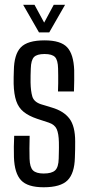

<svg xmlns="http://www.w3.org/2000/svg" viewBox="-20 -776 370 803"><path d="M162.5 7.2Q95.4 7.2 68 -22.2Q40.5 -51.5 38.3 -118.7Q37.8 -138.4 37.9 -162.5Q38.1 -186.7 39.3 -208H104Q103.1 -178.8 103.1 -154.9Q103.1 -131 103.6 -112.3Q104.7 -76.5 118 -63.4Q131.4 -50.3 162.5 -50.3Q196.3 -50.3 210.5 -63.4Q224.7 -76.5 225.5 -112.3Q225.9 -126.7 226.1 -137.3Q226.3 -147.8 226.5 -158.1Q226.7 -168.4 226.3 -181.2Q225.5 -216.9 217.3 -235.8Q209 -254.7 184 -263.2L135.2 -279.2Q100.2 -291 78.8 -308.3Q57.4 -325.6 47.9 -353.6Q38.3 -381.6 37.1 -425.6Q36.7 -440.3 37.1 -452.9Q37.5 -465.4 37.9 -479.9Q38.7 -548.3 66.8 -577.7Q94.9 -607.2 166.4 -607.2Q234 -607.2 260.9 -578.2Q287.8 -549.3 290.3 -482.5Q290.5 -463.2 290.4 -439.1Q290.3 -415 289.3 -393.6H222.5Q223.4 -409.8 223.4 -427.4Q223.5 -445.1 223.4 -461.4Q223.4 -477.8 222.9 -489.6Q222.2 -524.3 210.2 -537.2Q198.1 -550.1 166.4 -550.1Q134.2 -550.1 122 -537.2Q109.8 -524.3 108.8 -489.6Q108.3 -472.6 107.9 -460.6Q107.4 -448.7 107.8 -430.7Q108.6 -394.7 115.2 -372.4Q121.8 -350 150.8 -340.2L196.5 -326.3Q246.2 -311.8 270.3 -280.1Q294.4 -248.3 294.4 -184.4Q294.4 -168.8 294.2 -150.8Q294 -132.8 293.2 -117.1Q291.6 -51.1 262.6 -22Q233.6 7.2 162.5 7.2ZM143 -640.6 76.9 -755.8H124.4L164.7 -681.4L204.7 -755.8H252.1L186 -640.6Z"/></svg>

Font: Big Shoulders Thin
Style: Regular
Weight: 100
Designer: Patric King
Foundry: XO Type Co
Version: Version 2.002